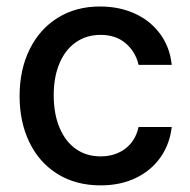

<svg xmlns="http://www.w3.org/2000/svg" viewBox="-20 -557 581 588"><path d="M40 -262.7Q40 -343.3 70.6 -405.5Q101.1 -467.8 156.7 -502.4Q212.4 -537.1 286.1 -537.1Q346.2 -537.1 394 -514.9Q441.9 -492.7 471.2 -452.1Q500.5 -411.6 505.9 -358.4H404.3Q395.5 -397.9 365.2 -424.1Q335 -450.2 288.1 -450.2Q245.1 -450.2 212.6 -427.7Q180.2 -405.3 162.4 -363.5Q144.5 -321.8 144.5 -265.6Q144.5 -208 162.4 -165.8Q180.2 -123.5 212.4 -100.8Q244.6 -78.1 288.1 -78.1Q332.5 -78.1 363.8 -101.8Q395 -125.5 404.3 -168H505.9Q500 -116.2 471.9 -75.7Q443.8 -35.2 396.5 -12.2Q349.1 10.7 288.1 10.7Q212.4 10.7 156.2 -24.2Q100.1 -59.1 70.1 -121.1Q40 -183.1 40 -262.7Z"/></svg>

Font: WEMIX Pretendard Medium
Style: Regular
Weight: 500
Designer: Base glyphs from Inter by Rasmus Andersson; Hangeul glyphs from Noto Sans CJK(Source Han Sans) by Jang Soo-young and Kan
Foundry: Kil Hyung-jin
Version: Version 1.000